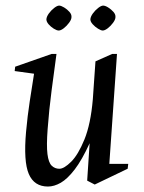

<svg xmlns="http://www.w3.org/2000/svg" viewBox="-20 -654 512 685"><path d="M151.1 11.5Q102 11.5 82.8 -33.2Q63.5 -77.9 73 -184Q78.3 -241.8 85.9 -291.2Q93.4 -340.6 101.5 -391L32.4 -400.5L34.1 -416L163.9 -461.5H181.5Q173.1 -400.8 164.1 -331.4Q155 -262 150 -194Q145.5 -134.9 149.3 -104.3Q153.1 -73.8 164.5 -62.8Q175.8 -51.9 191.9 -51.9Q208.5 -51.9 233.8 -76.9Q259 -101.9 281.3 -156.6Q303.6 -211.4 311.2 -300Q313.2 -332 315.8 -366.6Q318.4 -401.1 320.6 -435.1L380 -461.5H397.4L370 -69.4H437.5L435.5 -52L318 4.4L291 -9.6L299.8 -143Q272.4 -83.1 246.5 -49.4Q220.7 -15.8 197 -2.1Q173.3 11.5 151.1 11.5ZM346.4 -545.1Q340.4 -545.1 329.7 -551.7Q319 -558.3 310.6 -567.6Q302.2 -576.9 302.4 -585.6Q303.4 -595.1 311.3 -606Q319.2 -617 330.1 -625.5Q341 -634 347.9 -634Q355.4 -634 366 -627.4Q376.6 -620.7 384.8 -611.5Q392.9 -602.2 391.9 -592.5Q391.7 -584 383.3 -572.6Q374.8 -561.1 364.4 -553.1Q353.9 -545.1 346.4 -545.1ZM189.5 -545.1Q182.6 -545.1 171.9 -551.7Q161.2 -558.3 153.2 -567.6Q145.3 -576.9 145.5 -585.6Q146.5 -595.1 154.3 -606Q162.2 -617 173.1 -625.5Q184.1 -634 190.9 -634Q197.8 -634 208.8 -627.4Q219.8 -620.7 227.9 -611.5Q236 -602.2 235 -592.5Q234.8 -584 226.3 -572.6Q217.8 -561.1 207.4 -553.1Q197 -545.1 189.5 -545.1Z"/></svg>

Font: Ancizar Serif Light
Style: Italic
Weight: 300
Italic angle: -4°
Designer: Cesar Puertas, Viviana Monsalve, Julian Moncada, Julian Prieto, Jose Castro, Felipe Aragon, Mariel Hernandez, Sara Alarc
Version: Version 8.100